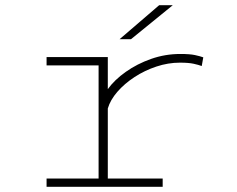

<svg xmlns="http://www.w3.org/2000/svg" viewBox="-20 -720 915 740"><path d="M159.5 0V-32H360V-468H159.5V-500H395.5V-376.5Q421.5 -412.5 465 -443.2Q508.5 -474 562.5 -493Q616.5 -512 675 -512Q711.5 -512 731.2 -507.8Q751 -503.5 763.5 -499L757.5 -465.5Q745.5 -470 726.5 -474.2Q707.5 -478.5 673 -478.5Q628 -478.5 582.8 -463.5Q537.5 -448.5 498.5 -423Q459.5 -397.5 432.2 -366Q405 -334.5 395.5 -302V-32H607V0ZM485 -569H441L593.5 -700H646Z"/></svg>

Font: Trispace SemiExpanded Thin
Style: Regular
Weight: 100
Width: 6
Designer: Tyler Finck
Foundry: Etcetera Type Company
Version: Version 1.210; ttfautohint (v1.8.3)